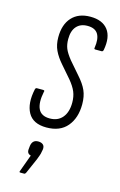

<svg xmlns="http://www.w3.org/2000/svg" viewBox="-111 -536 500 801"><g transform="rotate(15 139.0 -136.0)"><path d="M118 6Q60 6 38.5 -33Q17 -72 31 -136Q33 -142 38 -142H64Q68 -142 70 -140.5Q72 -139 70 -135Q60 -86 72.5 -60Q85 -34 122 -34Q157 -34 176.5 -57.5Q196 -81 196 -122Q196 -148 187.5 -168.5Q179 -189 159 -213L114 -265Q92 -290 80.5 -314.5Q69 -339 69 -371Q69 -426 97.5 -457Q126 -488 177 -488Q229 -488 253 -457Q277 -426 266 -368Q264 -361 259 -361H232Q225 -361 227 -368Q233 -407 220.5 -427.5Q208 -448 175 -448Q145 -448 128 -429Q111 -410 111 -374Q111 -351 118 -333.5Q125 -316 145 -291L190 -239Q216 -210 227 -185Q238 -160 238 -126Q238 -67 207.5 -30.5Q177 6 118 6ZM63 216Q56 216 59 210L86 136Q77 134 73 127.5Q69 121 71 108L72 98Q76 71 101 71Q115 71 122.5 78Q130 85 128 99L126 109Q125 117 122 125Q119 133 115 144L86 210Q83 216 79 216Z"/></g></svg>

Font: Sofia Sans Extra Condensed Light
Style: Italic
Weight: 300
Italic angle: -9°
Version: Version 4.100